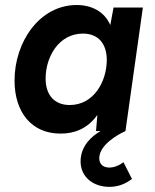

<svg xmlns="http://www.w3.org/2000/svg" viewBox="-20 -523 617 766"><path d="M221.5 10C274 10 327.5 -7 368.5 -64.5L363 0H381C349 18.5 301.5 57 301.5 121C301.5 182.5 351 222.5 416.5 222.5C455 222.5 482.5 208.5 506.5 191L472.5 124C454 138.5 433.5 145.5 416 145.5C393.5 145.5 376 133.5 376 108C376 54.5 453 12 480.5 0L550 -493H433L420 -423C397 -476.5 346 -503 286 -503C138 -503 38 -356 38 -201.5C38 -77.5 104 10 221.5 10ZM162 -209.5C162 -296 214.5 -389 311 -389C371.5 -389 406 -349 406 -284C406 -199 355 -104 258 -104C197 -104 162 -144 162 -209.5Z"/></svg>

Font: HK Grotesk
Style: Bold Italic
Weight: 700
Italic angle: -16°
Designer: Alfredo Marco Pradil
Foundry: Hanken Design Co.
Version: Version 3.001;FEAKit 1.0